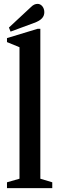

<svg xmlns="http://www.w3.org/2000/svg" viewBox="-20 -970 306 990"><path d="M34.5 -807 155 -851.5C196 -866 208.5 -884.5 208.5 -907.5C208.5 -932 192 -950 174.5 -950C162 -950 151.5 -945.5 140 -934L26 -828ZM16 0H249.5V-30L188 -48.5V-821.5H174L16 -773.5V-753L80.5 -726.5V-48.5L16 -30Z"/></svg>

Font: Libre Caslon Condensed SemiBold
Style: Regular
Weight: 600
Designer: Pablo Impallari, Rodrigo Fuenzalida, Katja Schimmel, Ertekin Erdin
Foundry: Pablo Impallari, Rodrigo Fuenzalida
Version: Version 2.000;gftools[0.9.33]